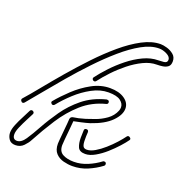

<svg xmlns="http://www.w3.org/2000/svg" viewBox="-127 -732 799 839"><g transform="rotate(20 272.5 -312.5)"><path d="M0 -182Q-5 -182 -8.5 -188Q-12 -194 -8 -199Q17 -227 51.5 -269.5Q86 -312 127.5 -360.5Q169 -409 214 -456.5Q259 -504 305 -543Q351 -582 395.5 -605.5Q440 -629 480 -629Q492 -629 509.5 -624Q527 -619 541 -607.5Q555 -596 555 -576Q555 -558 545 -550.5Q535 -543 521 -541Q507 -539 494 -539Q464 -539 432 -523.5Q400 -508 370 -484Q340 -460 314 -432.5Q288 -405 270 -381Q267 -377 262 -377Q257 -377 253.5 -382Q250 -387 254 -393Q272 -417 298.5 -445.5Q325 -474 357.5 -500Q390 -526 425 -542.5Q460 -559 494 -559Q503 -559 519 -560.5Q535 -562 535 -576Q535 -590 516.5 -599.5Q498 -609 480 -609Q443 -609 400.5 -585.5Q358 -562 313 -523Q268 -484 223.5 -437Q179 -390 138.5 -342.5Q98 -295 64.5 -254Q31 -213 8 -186Q5 -182 0 -182ZM298 4Q278 4 256.5 -1.5Q235 -7 220.5 -22.5Q206 -38 206 -67Q206 -72 207.5 -89Q209 -106 211 -126.5Q213 -147 214.5 -164Q216 -181 216 -185Q217 -197 233 -198.5Q249 -200 283 -210Q298 -215 323.5 -224Q349 -233 373 -250Q397 -267 408 -294Q411 -302 411 -310Q411 -327 394 -340Q377 -353 338 -353Q300 -353 262 -332.5Q224 -312 191.5 -282Q159 -252 135 -222Q132 -218 127 -218Q122 -218 118.5 -223.5Q115 -229 120 -234Q144 -263 178.5 -295.5Q213 -328 254 -350.5Q295 -373 338 -373Q380 -373 405.5 -355.5Q431 -338 431 -311Q431 -282 400.5 -251Q370 -220 308 -199Q292 -194 269 -189Q246 -184 236 -182Q235 -168 232.5 -143Q230 -118 228 -96Q226 -74 226 -67Q226 -38 246.5 -27Q267 -16 298 -16Q330 -16 361 -29Q392 -42 417 -61Q419 -63 423 -63Q433 -63 433 -53Q433 -48 429 -45Q401 -24 368 -10Q335 4 298 4ZM33 3Q12 3 2.5 -11Q-7 -25 -7 -41Q-7 -57 2 -79Q11 -101 22.5 -122.5Q34 -144 41 -159Q44 -165 50 -165Q55 -165 58.5 -160.5Q62 -156 59 -150Q53 -138 42 -117Q31 -96 22 -75Q13 -54 13 -41Q13 -17 33 -17Q53 -17 70.5 -43Q88 -69 110 -109Q132 -149 162 -192Q192 -235 235 -270Q278 -305 340 -321H343Q353 -321 353 -311Q353 -304 345 -302Q283 -286 237.5 -245.5Q192 -205 157.5 -151.5Q123 -98 93 -42Q86 -28 71 -12.5Q56 3 33 3ZM333 -65Q306 -65 298.5 -82.5Q291 -100 291 -125Q291 -133 291.5 -141.5Q292 -150 292 -159Q292 -169 302 -169Q312 -169 312 -158Q311 -148 311 -139Q311 -130 311 -122Q311 -103 315.5 -94Q320 -85 333 -85Q350 -85 370.5 -97Q391 -109 412 -127.5Q433 -146 450.5 -165.5Q468 -185 478 -199Q481 -203 485 -203Q490 -203 494.5 -198Q499 -193 494 -187Q485 -174 466.5 -153.5Q448 -133 425.5 -113Q403 -93 378.5 -79Q354 -65 333 -65Z"/></g></svg>

Font: Neonderthaw
Style: Regular
Weight: 400
Designer: Robert E. Leuschke
Foundry: Robert E. Leuschke
Version: Version 1.010; ttfautohint (v1.8.3)